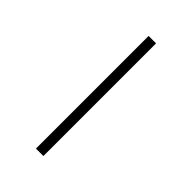

<svg xmlns="http://www.w3.org/2000/svg" viewBox="-282 -922 1164 1164"><g transform="rotate(45 300.0 -340.0)"><path d="M268 143V-823H332V143Z"/></g></svg>

Font: Iosevka Etoile Light
Style: Regular
Weight: 300
Designer: Belleve Invis
Foundry: Belleve Invis
Version: Version 25.0.1; ttfautohint (v1.8.4)